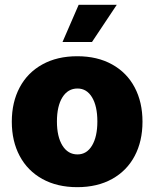

<svg xmlns="http://www.w3.org/2000/svg" viewBox="-20 -772 645 802"><path d="M29.3 -263.7Q29.3 -345.2 62.3 -407Q95.2 -468.8 157 -502.9Q218.8 -537.1 302.7 -537.1Q386.7 -537.1 448.2 -502.9Q509.8 -468.8 542.5 -407Q575.2 -345.2 575.2 -263.7Q575.2 -182.1 542.5 -120.4Q509.8 -58.6 448.2 -24.4Q386.7 9.8 302.7 9.8Q218.8 9.8 157 -24.4Q95.2 -58.6 62.3 -120.4Q29.3 -182.1 29.3 -263.7ZM386.7 -264.6Q386.7 -328.6 364.5 -365.5Q342.3 -402.3 303.7 -402.3Q263.7 -402.3 240.7 -365.5Q217.8 -328.6 217.8 -264.6Q217.8 -201.2 240.7 -164.1Q263.7 -127 303.7 -127Q342.3 -127 364.5 -164.1Q386.7 -201.2 386.7 -264.6ZM308.6 -752H467.8L364.3 -596.7H241.2Z"/></svg>

Font: Pretendard GOV Black
Style: Regular
Weight: 900
Designer: Base glyphs from Inter by Rasmus Andersson; Hangeul glyphs from Noto Sans CJK(Source Han Sans) by Jang Soo-young and Kan
Foundry: Kil Hyung-jin
Version: Version 1.309